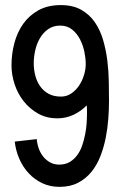

<svg xmlns="http://www.w3.org/2000/svg" viewBox="-20 -725 480 750"><path d="M405.8 -331.1Q405.8 -298.8 403.1 -261.7Q400.4 -224.6 393.1 -187.3Q385.7 -149.9 372.3 -115.2Q358.9 -80.6 337.4 -54Q315.9 -27.3 285.2 -11.2Q254.4 4.9 212.4 4.9Q175.3 4.9 145 -9.5Q114.7 -23.9 92 -48.3Q69.3 -72.8 55.4 -104.7Q41.5 -136.7 37.6 -171.9L123.5 -181.6Q125 -163.1 131.3 -145.3Q137.7 -127.4 148.7 -113.5Q159.7 -99.6 175.5 -90.8Q191.4 -82 211.4 -82Q234.9 -82 252 -92Q269 -102.1 281.2 -118.4Q293.5 -134.8 300.8 -156Q308.1 -177.2 312.5 -199.5Q316.9 -221.7 318.4 -243.4Q319.8 -265.1 319.8 -282.2Q319.8 -290.5 319.8 -298.3Q319.8 -306.2 318.8 -313.5Q295.9 -290 266.6 -276.4Q237.3 -262.7 203.6 -262.7Q162.6 -262.7 129.6 -281Q96.7 -299.3 73.2 -328.6Q49.8 -357.9 37.4 -395Q24.9 -432.1 24.9 -469.7Q24.9 -514.2 36.1 -556.6Q47.4 -599.1 70.8 -632.1Q94.2 -665 130.6 -685.1Q167 -705.1 217.3 -705.1Q264.6 -705.1 297.1 -686.8Q329.6 -668.5 350.3 -638.4Q371.1 -608.4 382.6 -569.3Q394 -530.3 399.2 -488.8Q404.3 -447.3 405 -406.2Q405.8 -365.2 405.8 -331.1ZM314.9 -474.6Q314.9 -496.6 309.6 -522.7Q304.2 -548.8 292.5 -571.5Q280.8 -594.2 261.7 -609.6Q242.7 -625 215.3 -625Q187.5 -625 167.7 -610.8Q147.9 -596.7 135.5 -575Q123 -553.2 117.4 -527.3Q111.8 -501.5 111.8 -478.5Q111.8 -453.1 117.9 -429.7Q124 -406.2 137 -387.9Q149.9 -369.6 169.9 -358.6Q189.9 -347.7 218.3 -347.7Q240.7 -347.7 258.8 -360.1Q276.9 -372.6 289.3 -391.4Q301.8 -410.2 308.3 -432.4Q314.9 -454.6 314.9 -474.6Z"/></svg>

Font: Maiden Orange
Style: Regular
Weight: 400
Designer: Astigmatic (AOETI)
Foundry: Astigmatic (AOETI)
Version: Version 1.000